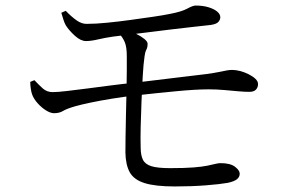

<svg xmlns="http://www.w3.org/2000/svg" viewBox="-20 -696 1040 692"><path d="M610 -24Q540 -24 501.5 -36Q463 -48 448 -74.5Q433 -101 432 -146Q432 -167 432.5 -203.5Q433 -240 434 -282.5Q435 -325 436 -367.5Q437 -410 437 -443.5Q437 -477 437 -494Q437 -527 429.5 -544.5Q422 -562 407 -578L427 -589Q451 -584 470 -574.5Q489 -565 500.5 -555.5Q512 -546 512 -538Q512 -525 507.5 -517Q503 -509 501 -493Q497 -466 494.5 -422.5Q492 -379 490 -330.5Q488 -282 487 -238Q486 -194 487 -165Q487 -137 495 -120.5Q503 -104 525.5 -97Q548 -90 593 -90Q645 -90 677 -92.5Q709 -95 728 -99Q747 -103 757 -105.5Q767 -108 775 -108Q810 -108 827 -95Q844 -82 844 -70Q844 -58 834 -50Q824 -42 801 -37Q773 -32 722 -28Q671 -24 610 -24ZM175 -288Q162 -288 146 -298Q130 -308 116 -323.5Q102 -339 96 -355Q93 -363 91 -376Q89 -389 89 -401L104 -407Q120 -390 134.5 -377Q149 -364 170 -364Q187 -364 221.5 -368Q256 -372 298 -377.5Q340 -383 382.5 -388.5Q425 -394 458 -397Q534 -406 606.5 -415Q679 -424 723 -429Q752 -433 769 -436.5Q786 -440 796.5 -442Q807 -444 817 -444Q830 -444 845.5 -440Q861 -436 876 -428.5Q891 -421 900.5 -412Q910 -403 910 -393Q910 -381 902.5 -373Q895 -365 879 -365Q862 -365 839 -367Q816 -369 788.5 -371.5Q761 -374 732 -374Q686 -374 613 -367Q540 -360 459 -351Q425 -347 384.5 -340.5Q344 -334 308 -326.5Q272 -319 251 -313Q220 -304 207 -296Q194 -288 175 -288ZM290 -548Q271 -548 250 -567Q229 -586 217 -605Q212 -614 208.5 -625.5Q205 -637 201 -650L217 -657Q236 -637 255.5 -623Q275 -609 294 -610Q324 -610 365 -614Q406 -618 449.5 -624Q493 -630 531 -635.5Q569 -641 593 -646Q635 -654 655 -665Q675 -676 685 -676Q711 -676 731 -670Q751 -664 762.5 -654.5Q774 -645 774 -634Q774 -625 767 -617Q760 -609 739 -606Q714 -603 675.5 -599Q637 -595 593.5 -589.5Q550 -584 509 -579Q468 -574 435.5 -570Q403 -566 387 -564Q359 -560 333.5 -554Q308 -548 290 -548Z"/></svg>

Font: Noto Serif SC
Style: Regular
Weight: 400
Designer: Ryoko NISHIZUKA 西塚涼子 (kana & ideographs); Frank Grießhammer (Latin, Greek & Cyrillic); Wenlong ZHANG 张文龙 (bopomofo); San
Foundry: Adobe
Version: Version 2.002-H1;hotconv 1.1.0;makeotfexe 2.6.0